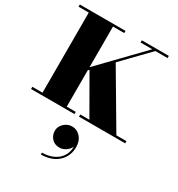

<svg xmlns="http://www.w3.org/2000/svg" viewBox="-257 -914 1368 1476"><g transform="rotate(30 427.0 -176.0)"><path d="M172 -217 669 -730.5H565V-750H804.5V-730.5H696L199 -217ZM14.5 0V-19.5H105V-730.5H14.5V-750H420V-730.5H320V-19.5H400V0ZM440 0V-19.5H521L323 -364.5L467.5 -516.5L760.5 -19.5H850V0ZM331.5 398.5V382Q386 382 431 361.2Q476 340.5 501 299Q526 257.5 520 195.5H525Q525 217.5 510.8 237.2Q496.5 257 474.2 269.2Q452 281.5 427.5 281.5Q383.5 281.5 358.2 252.8Q333 224 333 186.5Q333 161 347 139.2Q361 117.5 384.2 104.2Q407.5 91 434.5 91Q476 91 507.2 124.8Q538.5 158.5 538.5 214.5Q538.5 269.5 512.5 311Q486.5 352.5 440 375.5Q393.5 398.5 331.5 398.5Z"/></g></svg>

Font: Bodoni Moda Black
Style: Regular
Weight: 900
Version: Version 2.005